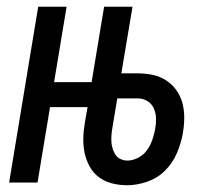

<svg xmlns="http://www.w3.org/2000/svg" viewBox="-20 -540 640 568"><path d="M356 8Q333 8 311.5 2.5Q290 -3 273 -15.5Q256 -28 245.5 -47Q235 -66 230.5 -87Q226 -108 226.5 -131Q227 -154 231 -177L239 -223H128L91 0H7L93 -520H177L140 -297H251L288 -520H372L339 -323H387Q410 -323 431.5 -318.5Q453 -314 471 -302.5Q489 -291 501.5 -273.5Q514 -256 519.5 -235.5Q525 -215 525 -192Q525 -169 521 -147V-146Q516 -117 503.5 -87.5Q491 -58 468.5 -35.5Q446 -13 415.5 -2.5Q385 8 356 8ZM357 -65Q373 -65 389 -73.5Q405 -82 415 -96Q425 -110 430.5 -126Q436 -142 439 -158Q442 -174 441.5 -190Q441 -206 435 -219.5Q429 -233 416 -241Q403 -249 387 -249H327L313 -165Q311 -154 310 -143Q309 -132 309.5 -121.5Q310 -111 313 -101Q316 -91 321.5 -82.5Q327 -74 336.5 -69.5Q346 -65 357 -65Z"/></svg>

Font: Iosevka SS04 Extended
Style: Italic
Weight: 400
Width: 7
Italic angle: -9°
Monospace: yes
Designer: Belleve Invis
Foundry: Belleve Invis
Version: Version 19.0.0; ttfautohint (v1.8.4)